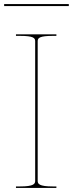

<svg xmlns="http://www.w3.org/2000/svg" viewBox="-54 -930 360 950"><path d="M286.5 -900V-910H-33.5V-900ZM225 0V-7.5H207.5C139 -7.5 132.5 -20.5 132.5 -35V-726.5C132.5 -742 141.5 -752.5 207.5 -752.5H225V-760H25V-752.5H45C111 -752.5 120 -742 120 -726.5V-35C120 -20.5 113.5 -7.5 45 -7.5H25V0Z"/></svg>

Font: ZnikomitSC
Style: Regular
Weight: 100
Designer: gluk
Foundry: gluk
Version: Version 0.55